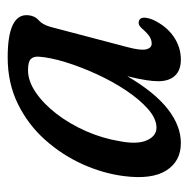

<svg xmlns="http://www.w3.org/2000/svg" viewBox="-16 -466 491 500"><g transform="rotate(-90 230.0 -216.5)"><path d="M357 -131.5Q347.5 -96 351 -81.8Q354.5 -67.5 366 -67.5Q375.5 -67.5 384.5 -73.2Q393.5 -79 406 -93.5Q415 -103.5 423.5 -101Q441 -97.5 428 -64Q411.5 -29 384 -10.2Q356.5 8.5 324.5 8.5Q296.5 8.5 282.2 -7Q268 -22.5 268 -50Q268 -63.5 270.8 -82Q273.5 -100.5 281 -131Q239.5 -60 195.8 -25.8Q152 8.5 107 8.5Q59.5 8.5 35.5 -29.5Q11.5 -67.5 21 -140.5Q28 -194.5 52 -247.8Q76 -301 115.5 -345.2Q155 -389.5 209 -416Q263 -442.5 330 -442.5Q443.5 -442.5 440 -390Q438.5 -372 427 -362Q415.5 -352 409.5 -331ZM111.5 -149Q103 -104.5 114.2 -79.8Q125.5 -55 147 -55Q170.5 -55 195.5 -77Q220.5 -99 244 -134.2Q267.5 -169.5 286.5 -211Q305.5 -252.5 317.8 -292.5Q330 -332.5 332 -362.5Q332.5 -376 325.2 -382.8Q318 -389.5 296.5 -389.5Q268.5 -389.5 239 -369.5Q209.5 -349.5 183.2 -315.5Q157 -281.5 138 -238.5Q119 -195.5 111.5 -149Z"/></g></svg>

Font: Fraunces 144pt S100
Style: Italic
Weight: 400
Italic angle: -16°
Version: Version 1.000; ttfautohint (v1.8.3)